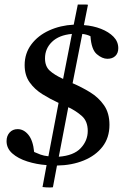

<svg xmlns="http://www.w3.org/2000/svg" viewBox="-20 -725 550 849"><path d="M239 -270Q202 -287 167.5 -308.5Q133 -330 111 -361Q89 -392 89 -437Q89 -489 118.5 -528.5Q148 -568 197.5 -590.5Q247 -613 306 -616L324 -705Q355 -705 360.5 -705Q366 -705 369 -704L351 -614Q392 -611 426.5 -597.5Q461 -584 482 -562.5Q503 -541 503 -512Q503 -490 490 -477.5Q477 -465 455 -465Q432 -465 408 -485.5Q384 -506 380 -565Q363 -573 344 -575L301 -357Q341 -340 378.5 -317Q416 -294 440 -259.5Q464 -225 464 -173Q464 -116 433.5 -76.5Q403 -37 350.5 -15.5Q298 6 232 7L214 103Q212 103 209.5 103.5Q207 104 201 104Q194 104 183.5 103.5Q173 103 168 102L186 5Q142 2 101 -11Q60 -24 34.5 -46.5Q9 -69 9 -101Q9 -124 22.5 -139Q36 -154 58 -154Q85 -154 105.5 -129Q126 -104 131 -53Q144 -47 159 -41.5Q174 -36 194 -34ZM282 -251 240 -32Q306 -37 337 -70Q368 -103 368 -146Q368 -189 342 -212Q316 -235 282 -251ZM259 -376 298 -575Q241 -570 210 -540Q179 -510 179 -467Q179 -432 199.5 -413Q220 -394 259 -376Z"/></svg>

Font: Tiro Bangla
Style: Italic
Weight: 400
Italic angle: -11°
Designer: Bangla: John Hudson & Fiona Ross, assisted by Neelakash Kshetrimayum. Latin: John Hudson with Paul Hanslow, assisted by 
Foundry: Tiro Typeworks Ltd.
Version: Version 1.60